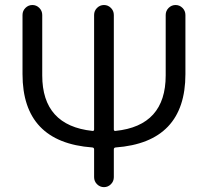

<svg xmlns="http://www.w3.org/2000/svg" viewBox="-20 -773 834 770"><path d="M436.5 -253.9Q436.5 -247.1 443.4 -248Q644.5 -268.6 644.5 -470.7V-712.9Q644.5 -729.5 656.2 -741.2Q668 -752.9 684.1 -752.9Q700.2 -752.9 711.9 -741.2Q723.6 -729.5 723.6 -712.9V-475.6Q723.6 -202.1 443.4 -181.6Q436.5 -180.7 436.5 -173.8V-62.5Q436.5 -45.9 424.8 -34.2Q413.1 -22.5 397 -22.5Q380.9 -22.5 369.1 -34.2Q357.4 -45.9 357.4 -62.5V-173.8Q357.4 -180.7 350.6 -181.6Q70.3 -202.1 70.3 -475.6V-712.9Q70.3 -729.5 82 -741.2Q93.8 -752.9 109.9 -752.9Q126 -752.9 137.7 -741.2Q149.4 -729.5 149.4 -712.9V-470.7Q149.4 -269.5 350.6 -248Q357.4 -247.1 357.4 -253.9V-712.9Q357.4 -729.5 369.1 -741.2Q380.9 -752.9 397 -752.9Q413.1 -752.9 424.8 -741.2Q436.5 -729.5 436.5 -712.9Z"/></svg>

Font: Gen Jyuu Gothic Normal
Style: Regular
Weight: 300
Designer: [Source Han Sans]
Ryoko NISHIZUKA  (kana & ideographs); Paul D. Hunt (Latin, Greek & Cyrillic); Wenlong ZHANG  (bopomofo
Version: Version 1.002.20150607